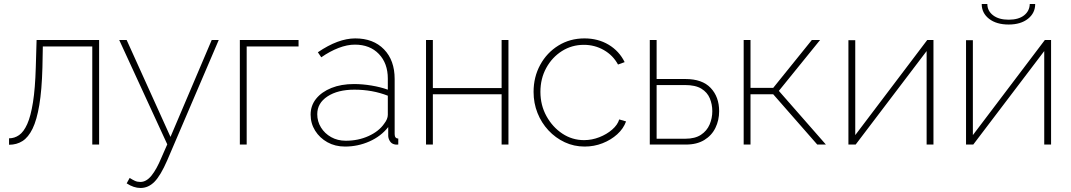

<svg xmlns="http://www.w3.org/2000/svg" viewBox="-20 -719 5329 955"><path d="M25 1V-31Q52 -31 75 -47Q98 -63 115.5 -102Q133 -141 144 -210Q155 -279 158 -384L162 -520H473V0H439V-488H193L191 -383Q188 -271 175.5 -196.5Q163 -122 142 -79Q121 -36 92 -17.5Q63 1 25 1Z M679 216Q645 216 610 193L625 166Q639 175 651 180.5Q663 186 678 186Q708 186 733.5 154.5Q759 123 783 65L812 -1L573 -520H610L828 -38L1033 -520H1068L812 78Q779 154 748.5 185Q718 216 679 216Z M1173 0V-520H1465V-488H1207V0Z M1525 -149Q1525 -194 1552.5 -228Q1580 -262 1628.5 -281.5Q1677 -301 1741 -301Q1783 -301 1828 -293.5Q1873 -286 1909 -273V-328Q1909 -404 1864.5 -450.5Q1820 -497 1745 -497Q1707 -497 1664 -480.5Q1621 -464 1578 -434L1561 -459Q1662 -528 1747 -528Q1837 -528 1890 -473.5Q1943 -419 1943 -326V-52Q1943 -30 1961 -30V0Q1946 1 1942 -1Q1928 -4 1920 -16Q1912 -28 1911 -42V-87Q1875 -41 1817.5 -15.5Q1760 10 1696 10Q1647 10 1608.5 -11.5Q1570 -33 1547.5 -69Q1525 -105 1525 -149ZM1891 -104Q1909 -127 1909 -148V-243Q1832 -273 1743 -273Q1660 -273 1609 -239.5Q1558 -206 1558 -151Q1558 -115 1576.5 -85Q1595 -55 1627 -37Q1659 -19 1700 -19Q1762 -19 1813.5 -42.5Q1865 -66 1891 -104Z M2099 0V-520H2133V-281H2475V-520H2509V0H2475V-250H2133V0Z M2888 10Q2835 10 2789 -11.5Q2743 -33 2708 -70.5Q2673 -108 2653.5 -157Q2634 -206 2634 -262Q2634 -336 2667 -396.5Q2700 -457 2757.5 -492.5Q2815 -528 2887 -528Q2955 -528 3007.5 -496.5Q3060 -465 3087 -410L3054 -398Q3029 -444 2983.5 -470Q2938 -496 2884 -496Q2824 -496 2775 -465Q2726 -434 2697 -381Q2668 -328 2668 -262Q2668 -196 2698 -141.5Q2728 -87 2777 -54.5Q2826 -22 2885 -22Q2924 -22 2961 -36.5Q2998 -51 3025 -74.5Q3052 -98 3060 -125L3094 -115Q3081 -79 3050 -51Q3019 -23 2977 -6.5Q2935 10 2888 10Z M3212 0V-520H3246V-326H3389Q3473 -326 3515 -281.5Q3557 -237 3557 -166Q3557 -121 3538.5 -83Q3520 -45 3483 -22.5Q3446 0 3392 0ZM3246 -29H3389Q3437 -29 3466.5 -48.5Q3496 -68 3509.5 -99.5Q3523 -131 3523 -166Q3523 -200 3510.5 -230Q3498 -260 3468.5 -278Q3439 -296 3387 -296H3246Z M3679 0V-520H3713V-282H3826L4018 -520H4059L3854 -267L4088 0H4045L3826 -250H3713V0Z M4200 0V-519H4234V-47L4592 -520H4623V0H4589V-465L4236 0Z M4785 0V-519H4819V-47L5177 -520H5208V0H5174V-465L4821 0ZM4997 -597Q4936 -597 4899.5 -625.5Q4863 -654 4863 -699H4891Q4891 -665 4919.5 -643Q4948 -621 4997 -621Q5046 -621 5073.5 -642.5Q5101 -664 5102 -699H5129Q5129 -654 5093 -625.5Q5057 -597 4997 -597Z"/></svg>

Font: Raleway ExtraLight
Style: Regular
Weight: 200
Designer: Matt McInerney, Pablo Impallari, Rodrigo Fuenzalida
Foundry: Matt McInerney, Pablo Impallari, Rodrigo Fuenzalida
Version: Version 4.026